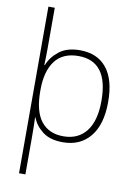

<svg xmlns="http://www.w3.org/2000/svg" viewBox="-105 -920 800 1128"><g transform="rotate(10 295.0 -356.0)"><path d="M533 -362Q533 -228 474 -155.5Q415 -83 311 -83Q235 -83 190.5 -117Q146 -151 128 -199H126Q127 -170 127.5 -138Q128 -106 128 -78V141H90V-853H128V-620Q128 -598 127.5 -565.5Q127 -533 126 -511H129Q147 -559 193.5 -596Q240 -633 318 -633Q422 -633 477.5 -564Q533 -495 533 -362ZM493 -362Q493 -598 315 -598Q222 -598 175.5 -536.5Q129 -475 129 -363V-356Q129 -235 175.5 -176.5Q222 -118 308 -118Q396 -118 444.5 -180Q493 -242 493 -362Z"/></g></svg>

Font: Noto Sans Telugu UI ExtraLight
Style: Regular
Weight: 200
Designer: Jelle Bosma - Monotype Design Team
Foundry: Monotype Imaging Inc.
Version: Version 2.005; ttfautohint (v1.8.4.7-5d5b)